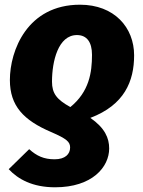

<svg xmlns="http://www.w3.org/2000/svg" viewBox="-20 -571 608 816"><path d="M214 225C372 225 444 139 444 60C444 16 426 -27 364 -70C509 -125 550 -226 550 -336C550 -454 466 -551 320 -551C96 -551 22 -356 22 -231C22 -121 80 -60 197 -10C264 19 278 32 278 56C278 84 257 106 212 106C167 106 136 92 104 63L17 148C57 191 119 225 214 225ZM279 -116C221 -148 201 -174 201 -224C201 -310 227 -422 307 -422C349 -422 371 -392 371 -338C371 -263 359 -181 279 -116Z"/></svg>

Font: Fira Sans ExtraBold
Style: Italic
Weight: 800
Italic angle: -8°
Designer: bBox Type GmbH & Carrois Corporate GbR & Edenspiekermann AG
Foundry: bBox Type GmbH & Carrois Corporate GbR & Edenspiekermann AG
Version: Version 4.301;PS 004.301;hotconv 1.0.88;makeotf.lib2.5.64775